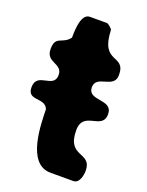

<svg xmlns="http://www.w3.org/2000/svg" viewBox="-142 -719 607 792"><g transform="rotate(20 161.5 -323.0)"><path d="M73 -233C75 -177 72 7 180 7H280C308 7 314 -32 314 -50C314 -134 220 -74 220 -194C220 -283 321 -228 321 -301C321 -368 220 -322 220 -383C220 -439 308 -406 308 -468C308 -561 218 -483 213 -633C210 -638 195 -653 187 -653H113C69 -653 74 -556 73 -547C44 -508 6 -533 6 -473C6 -412 74 -435 74 -383C74 -321 -14 -367 -14 -298C-14 -236 55 -279 73 -233Z"/></g></svg>

Font: Asimov Print
Style: C
Weight: 500
Designer: Google
Version: Version 2.000980: 2014